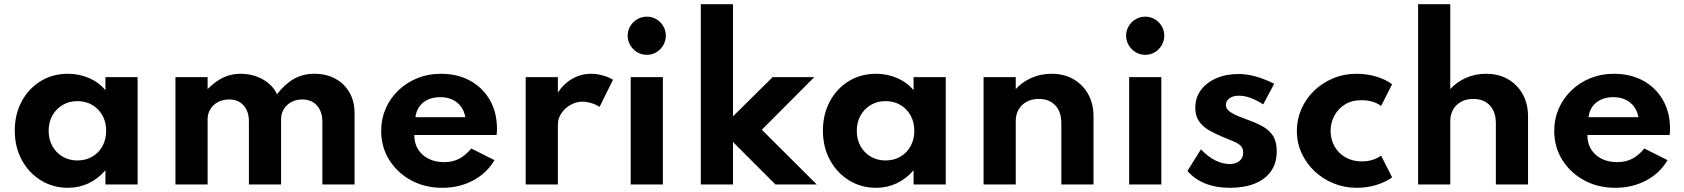

<svg xmlns="http://www.w3.org/2000/svg" viewBox="-20 -880 8036 916"><path d="M304 16Q233.5 16 175.8 -19.2Q118 -54.5 84.2 -116.2Q50.5 -178 50.5 -257Q50.5 -334 83 -395.2Q115.5 -456.5 172.8 -492.2Q230 -528 304 -528Q358.5 -528 405.8 -507.2Q453 -486.5 483 -449.5V-512H636.5V0H483V-67.5Q448 -27 402.5 -5.5Q357 16 304 16ZM349.5 -114.5Q389.5 -114.5 420.5 -132.8Q451.5 -151 469 -183Q486.5 -215 486.5 -256Q486.5 -297.5 468.8 -329.2Q451 -361 420.2 -379.2Q389.5 -397.5 349.5 -397.5Q310 -397.5 279 -379.2Q248 -361 230 -329Q212 -297 212 -256Q212 -215 229.8 -183Q247.5 -151 278.5 -132.8Q309.5 -114.5 349.5 -114.5Z M817 0V-512H970.5V-455Q1008.5 -493 1046 -510.5Q1083.5 -528 1127 -528Q1186 -528 1233.5 -501.5Q1281 -475 1301.5 -430.5Q1339 -479 1382 -503.5Q1425 -528 1480.5 -528Q1536 -528 1579 -505Q1622 -482 1646.8 -439.8Q1671.5 -397.5 1671.5 -340V0H1518V-298Q1518 -348 1492 -376.8Q1466 -405.5 1422.5 -405.5Q1392.5 -405.5 1369.8 -393Q1347 -380.5 1334 -359.5Q1321 -338.5 1321 -313V0H1167.5V-301Q1167.5 -348.5 1142.2 -377Q1117 -405.5 1072.5 -405.5Q1043 -405.5 1019.8 -393Q996.5 -380.5 983.5 -359Q970.5 -337.5 970.5 -311.5V0Z M2090 16Q2007 16 1941.2 -19.8Q1875.5 -55.5 1837 -117Q1798.5 -178.5 1798.5 -256Q1798.5 -313 1820.2 -362.5Q1842 -412 1881 -449.2Q1920 -486.5 1971.5 -507.2Q2023 -528 2083 -528Q2163 -528 2223.2 -494.8Q2283.5 -461.5 2317.2 -402.5Q2351 -343.5 2351 -265Q2351 -258.5 2350.8 -253.8Q2350.5 -249 2349 -236H1956.5Q1956.5 -197 1974.2 -168Q1992 -139 2024 -122.8Q2056 -106.5 2098.5 -106.5Q2138.5 -106.5 2169.2 -122Q2200 -137.5 2228.5 -171.5L2339 -116Q2303 -54 2237 -19Q2171 16 2090 16ZM1962 -321H2200Q2195 -350.5 2178.8 -372Q2162.5 -393.5 2137.5 -405Q2112.5 -416.5 2081 -416.5Q2047.5 -416.5 2022 -405Q1996.5 -393.5 1981 -372Q1965.5 -350.5 1962 -321Z M2488 0V-512H2641.5V-438.5Q2670 -481.5 2711.2 -504.8Q2752.5 -528 2800 -528Q2827 -528 2856 -520Q2885 -512 2904.5 -499.5L2840.5 -370Q2823.5 -381.5 2800.8 -388.2Q2778 -395 2758.5 -395Q2728.5 -395 2701.5 -379.5Q2674.5 -364 2658 -339.2Q2641.5 -314.5 2641.5 -286V0Z M2989 0V-512H3142.5V0ZM3066 -618.5Q3041 -618.5 3020.2 -630.8Q2999.5 -643 2987 -664Q2974.5 -685 2974.5 -710Q2974.5 -735 2987 -755.5Q2999.5 -776 3020.2 -788.2Q3041 -800.5 3066 -800.5Q3091 -800.5 3111.5 -788.2Q3132 -776 3144.2 -755.5Q3156.5 -735 3156.5 -710Q3156.5 -685 3144.2 -664Q3132 -643 3111.5 -630.8Q3091 -618.5 3066 -618.5Z M3323.5 0V-860H3477V-325L3666 -512H3865L3614.5 -261L3876.5 0H3679.5L3477 -202.5V0Z M4159.5 16Q4089 16 4031.2 -19.2Q3973.5 -54.5 3939.8 -116.2Q3906 -178 3906 -257Q3906 -334 3938.5 -395.2Q3971 -456.5 4028.2 -492.2Q4085.5 -528 4159.5 -528Q4214 -528 4261.2 -507.2Q4308.5 -486.5 4338.5 -449.5V-512H4492V0H4338.5V-67.5Q4303.5 -27 4258 -5.5Q4212.5 16 4159.5 16ZM4205 -114.5Q4245 -114.5 4276 -132.8Q4307 -151 4324.5 -183Q4342 -215 4342 -256Q4342 -297.5 4324.2 -329.2Q4306.5 -361 4275.8 -379.2Q4245 -397.5 4205 -397.5Q4165.5 -397.5 4134.5 -379.2Q4103.5 -361 4085.5 -329Q4067.5 -297 4067.5 -256Q4067.5 -215 4085.2 -183Q4103 -151 4134 -132.8Q4165 -114.5 4205 -114.5Z M4672.5 0V-512H4826V-455Q4855.5 -488 4899.8 -508Q4944 -528 4997.5 -528Q5056.5 -528 5101.2 -502.2Q5146 -476.5 5171.5 -430.8Q5197 -385 5197 -324V0H5043.5V-291.5Q5043.5 -346.5 5014.8 -377.2Q4986 -408 4936 -408Q4902 -408 4877.2 -394.2Q4852.5 -380.5 4839.2 -356.8Q4826 -333 4826 -303V0Z M5367 0V-512H5520.5V0ZM5444 -618.5Q5419 -618.5 5398.2 -630.8Q5377.5 -643 5365 -664Q5352.5 -685 5352.5 -710Q5352.5 -735 5365 -755.5Q5377.5 -776 5398.2 -788.2Q5419 -800.5 5444 -800.5Q5469 -800.5 5489.5 -788.2Q5510 -776 5522.2 -755.5Q5534.5 -735 5534.5 -710Q5534.5 -685 5522.2 -664Q5510 -643 5489.5 -630.8Q5469 -618.5 5444 -618.5Z M5846.5 16Q5781.5 16 5730.2 -4.5Q5679 -25 5645 -64.5L5709.5 -167.5Q5741.5 -133.5 5776.5 -115.5Q5811.5 -97.5 5846.5 -97.5Q5866 -97.5 5880.2 -104Q5894.5 -110.5 5902.8 -122.8Q5911 -135 5911 -152.5Q5911 -172.5 5899.8 -184Q5888.5 -195.5 5865.5 -205.2Q5842.5 -215 5806 -230Q5775 -243 5746.5 -259.5Q5718 -276 5700.2 -301.5Q5682.5 -327 5682.5 -366Q5682.5 -413.5 5709 -449.8Q5735.5 -486 5782.2 -506.5Q5829 -527 5890 -527Q5928 -527 5969.8 -515.5Q6011.5 -504 6059 -480.5L6006.5 -382Q5942 -423.5 5891 -423.5Q5862.5 -423.5 5845.5 -411Q5828.5 -398.5 5828.5 -379.5Q5828.5 -361.5 5846.2 -348.2Q5864 -335 5889.8 -324.8Q5915.5 -314.5 5939 -306Q5977.5 -292 6007.2 -275Q6037 -258 6054 -230.8Q6071 -203.5 6071 -158Q6071 -102.5 6044.2 -63.8Q6017.5 -25 5967.2 -4.5Q5917 16 5846.5 16Z M6453 16Q6394.5 16 6342.8 -5Q6291 -26 6251.5 -63.2Q6212 -100.5 6189.5 -149.8Q6167 -199 6167 -255.5Q6167 -310 6188.2 -359Q6209.5 -408 6248.2 -446Q6287 -484 6339.2 -506Q6391.5 -528 6452.5 -528Q6502 -528 6547.8 -514Q6593.5 -500 6621.5 -478L6569 -374.5Q6531.5 -402 6476 -402Q6428.5 -402 6395.5 -381Q6362.5 -360 6345.2 -326.5Q6328 -293 6328 -256Q6328 -215.5 6346.5 -182.2Q6365 -149 6398.8 -129.5Q6432.5 -110 6477 -110Q6504.5 -110 6528.5 -117.5Q6552.5 -125 6569 -137.5L6621.5 -34Q6593 -12.5 6548 1.8Q6503 16 6453 16Z M6745.5 0V-860H6899V-455Q6928.5 -488 6972.8 -508Q7017 -528 7070.5 -528Q7129.5 -528 7174.2 -502.2Q7219 -476.5 7244.5 -430.8Q7270 -385 7270 -324V0H7116.5V-291.5Q7116.5 -346.5 7087.8 -377.2Q7059 -408 7009 -408Q6975 -408 6950.2 -394.2Q6925.5 -380.5 6912.2 -356.8Q6899 -333 6899 -303V0Z M7686.5 16Q7603.5 16 7537.8 -19.8Q7472 -55.5 7433.5 -117Q7395 -178.5 7395 -256Q7395 -313 7416.8 -362.5Q7438.5 -412 7477.5 -449.2Q7516.5 -486.5 7568 -507.2Q7619.5 -528 7679.5 -528Q7759.5 -528 7819.8 -494.8Q7880 -461.5 7913.8 -402.5Q7947.5 -343.5 7947.5 -265Q7947.5 -258.5 7947.2 -253.8Q7947 -249 7945.5 -236H7553Q7553 -197 7570.8 -168Q7588.5 -139 7620.5 -122.8Q7652.5 -106.5 7695 -106.5Q7735 -106.5 7765.8 -122Q7796.5 -137.5 7825 -171.5L7935.5 -116Q7899.5 -54 7833.5 -19Q7767.5 16 7686.5 16ZM7558.5 -321H7796.5Q7791.5 -350.5 7775.2 -372Q7759 -393.5 7734 -405Q7709 -416.5 7677.5 -416.5Q7644 -416.5 7618.5 -405Q7593 -393.5 7577.5 -372Q7562 -350.5 7558.5 -321Z"/></svg>

Font: Spartan Thin
Style: Bold
Weight: 700
Version: Version 1.004